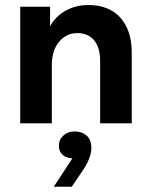

<svg xmlns="http://www.w3.org/2000/svg" viewBox="-20 -483 589 752"><path d="M59.2 0H183V-325.5L176.1 -332.5V-456.5H59.2V-332.5V-325.5V-126V-111ZM372.2 -244.7V0H496V-266.8V-277.3Q496 -322.8 483.9 -357.4Q471.8 -392 449.8 -415.6Q427.8 -439.3 396.6 -451.3Q365.5 -463.3 327.4 -463.3Q291.5 -463.3 262.6 -452.8Q233.8 -442.3 212.6 -424.5Q191.5 -406.8 178 -383.4Q164.5 -360 159.3 -334V-229H183Q183 -255.2 189.6 -277.7Q196.3 -300.2 209.4 -316.9Q222.5 -333.5 241.1 -343.5Q259.8 -353.5 283.5 -353.5Q301.5 -353.5 317.9 -347.2Q334.2 -341 346.2 -328Q358.2 -315 365.2 -294.5Q372.2 -273.9 372.2 -244.7ZM297.7 135.5 279.7 112.3 190.5 248.5H260.8L297 195.3Q319.3 164 328.5 139.9Q337.8 115.8 337.8 97.5Q337.8 64 319.1 47.9Q300.5 31.7 272.8 31.7Q246.2 31.7 228.5 47.6Q210.7 63.5 210.7 88Q210.7 114.5 231.6 128Q252.5 141.5 297.7 135.5Z"/></svg>

Font: Tilda Sans VF
Style: Regular
Weight: 400
Designer: ParaType Ltd
Foundry: ParaType Ltd
Version: Version 1.010